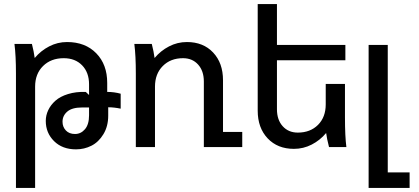

<svg xmlns="http://www.w3.org/2000/svg" viewBox="-20 -720 2053 940"><path d="M50.8 -504.9H136.2Q146 -466.8 149.9 -436Q179.7 -471.7 220.7 -492.9Q261.7 -514.2 308.1 -514.2Q397.5 -514.2 451.2 -459.2Q504.9 -404.3 504.9 -314V-270Q539.1 -270 570.8 -261.2V-188Q538.6 -194.8 509.8 -194.8V-153.8Q509.8 -101.6 486.3 -63Q462.9 -24.4 427.7 -6.6Q392.6 11.2 352.1 11.2Q285.2 11.2 244.6 -29.1Q204.1 -69.3 204.1 -127.9Q204.1 -155.3 216.1 -180.7Q228 -206.1 251.2 -226.8Q274.4 -247.6 313 -259.5Q351.6 -271.5 399.9 -270L416 -254.9V-307.1Q416 -365.2 382.1 -400.1Q348.1 -435.1 292 -435.1Q229.5 -435.1 190.7 -396.7Q151.9 -358.4 151.9 -295.9V200.2H58.1V-359.9Q58.1 -447.8 50.8 -504.9ZM347.2 -64Q376 -64 396 -87.4Q416 -110.8 416 -155.8V-193.8H380.9Q333 -193.8 309.6 -173.8Q286.1 -153.8 286.1 -124Q286.1 -98.6 302.5 -81.3Q318.8 -64 347.2 -64Z M637.7 -504.9H723.1Q732.9 -466.8 736.8 -436Q766.6 -471.7 807.6 -492.9Q848.6 -514.2 895 -514.2Q975.1 -514.2 1023.4 -462.9Q1071.8 -411.6 1071.8 -327.1V-74.2H1166V0H978V-320.8Q978 -372.6 950 -403.8Q921.9 -435.1 876 -435.1Q814.9 -435.1 776.9 -396.7Q738.8 -358.4 738.8 -295.9V0H645V-359.9Q645 -447.8 637.7 -504.9Z M1675.8 0H1590.8Q1580.1 -42 1576.7 -68.8Q1546.9 -33.2 1506.1 -12.2Q1465.3 8.8 1418.9 8.8Q1338.9 8.8 1290.3 -42.7Q1241.7 -94.2 1241.7 -178.2V-700.2H1335.9V-500H1670.9V-424.8H1335.9V-185.1Q1335.9 -133.3 1364 -102.1Q1392.1 -70.8 1438 -70.8Q1499 -70.8 1536.9 -108.6Q1574.7 -146.5 1574.7 -209V-309.1H1668.9V-145Q1668.9 -53.2 1675.8 0Z M1784.7 200.2V-500H1878.4V124H1985.4V200.2Z"/></svg>

Font: LT Superior Med
Style: Regular
Weight: 500
Designer: Daniel Lyons
Foundry: LyonsType
Version: Version 1.000